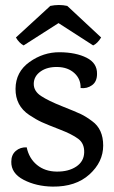

<svg xmlns="http://www.w3.org/2000/svg" viewBox="-20 -712 446 748"><path d="M185 15Q121 14 72 -11.5Q23 -37 24 -82Q24 -109 41.5 -124Q59 -139 84 -138Q93 -95 124 -69.5Q155 -44 201 -43.5Q247 -43 277 -63Q307 -83 308 -118Q309 -153 285 -171Q261 -189 213 -207.5Q165 -226 143 -236Q121 -246 94 -264Q40 -300 40.5 -366Q41 -432 95 -470.5Q149 -509 212.5 -508.5Q276 -508 317.5 -487Q359 -466 358 -424Q358 -394 338.5 -380Q319 -366 294 -369Q295 -404 270 -427Q245 -450 204.5 -451Q164 -452 138 -433.5Q112 -415 111.5 -386Q111 -357 140 -338Q169 -319 222 -298Q275 -277 295 -267.5Q315 -258 339 -240Q382 -209 382 -145Q382 -81 328.5 -32.5Q275 16 185 15ZM208 -622 72 -535Q54 -545 42 -566L176 -689Q210 -696 242 -689L374 -566Q360 -543 343 -535Z"/></svg>

Font: Karma Medium
Style: Regular
Weight: 500
Designer: Joana Correia
Foundry: Indian Type Foundry
Version: Version 1.202;PS 1.0;hotconv 1.0.78;makeotf.lib2.5.61930; tt